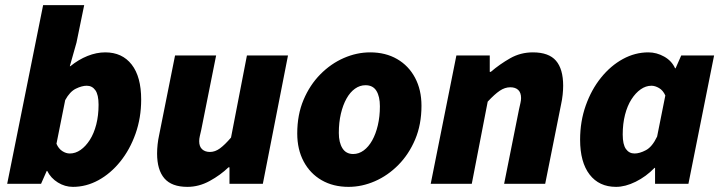

<svg xmlns="http://www.w3.org/2000/svg" viewBox="-20 -716 2810 748"><path d="M264 12Q233 12 205.5 -5Q178 -22 164 -50H162L140 0H8L148 -696H308L278 -550L252 -458H254Q286 -484 321 -498Q356 -512 390 -512Q456 -512 493 -464.5Q530 -417 530 -328Q530 -257 508 -195Q486 -133 448.5 -86.5Q411 -40 363.5 -14Q316 12 264 12ZM252 -118Q274 -118 294 -132Q314 -146 330 -171Q346 -196 355 -231Q364 -266 364 -308Q364 -347 351.5 -364.5Q339 -382 318 -382Q299 -382 275.5 -370.5Q252 -359 234 -326L200 -156Q208 -137 222.5 -127.5Q237 -118 252 -118Z M710 12Q649 12 620.5 -21Q592 -54 592 -118Q592 -135 594 -153.5Q596 -172 600 -190L662 -500H822L764 -210Q761 -197 758.5 -186Q756 -175 756 -166Q756 -145 767.5 -134.5Q779 -124 798 -124Q818 -124 837 -138Q856 -152 880 -180L942 -500H1102L1004 0H874V-64H870Q839 -34 797 -11Q755 12 710 12Z M1338 12Q1278 12 1233 -14Q1188 -40 1163 -87Q1138 -134 1138 -196Q1138 -269 1162.5 -327Q1187 -385 1228 -426.5Q1269 -468 1319.5 -490Q1370 -512 1422 -512Q1482 -512 1527 -486Q1572 -460 1597 -413Q1622 -366 1622 -304Q1622 -231 1597.5 -173Q1573 -115 1532 -73.5Q1491 -32 1440.5 -10Q1390 12 1338 12ZM1356 -116Q1378 -116 1397 -130Q1416 -144 1430 -169Q1444 -194 1452 -228Q1460 -262 1460 -302Q1460 -340 1446.5 -362Q1433 -384 1404 -384Q1382 -384 1363 -370.5Q1344 -357 1330 -332Q1316 -307 1308 -273Q1300 -239 1300 -198Q1300 -161 1314 -138.5Q1328 -116 1356 -116Z M1658 0 1758 -500H1888V-436H1892Q1927 -466 1967.5 -489Q2008 -512 2056 -512Q2118 -512 2146 -479.5Q2174 -447 2174 -382Q2174 -366 2172 -347Q2170 -328 2166 -310L2104 0H1944L2002 -290Q2005 -304 2007.5 -314.5Q2010 -325 2010 -334Q2010 -355 1999 -365.5Q1988 -376 1968 -376Q1947 -376 1927 -362.5Q1907 -349 1880 -320L1818 0Z M2380 12Q2314 12 2277 -36Q2240 -84 2240 -172Q2240 -243 2262 -305Q2284 -367 2321.5 -413.5Q2359 -460 2406.5 -486Q2454 -512 2506 -512Q2538 -512 2567.5 -495.5Q2597 -479 2610 -450H2612L2634 -500H2762L2662 0H2532V-62H2530Q2497 -28 2456.5 -8Q2416 12 2380 12ZM2452 -118Q2472 -118 2496.5 -131Q2521 -144 2540 -184L2572 -344Q2563 -364 2547.5 -373Q2532 -382 2518 -382Q2496 -382 2476 -368Q2456 -354 2440 -329Q2424 -304 2415 -269Q2406 -234 2406 -192Q2406 -153 2418.5 -135.5Q2431 -118 2452 -118Z"/></svg>

Font: Source Sans 3 ExtraLight Black
Style: Italic
Weight: 900
Italic angle: -11°
Version: Version 3.052;hotconv 1.1.0;makeotfexe 2.6.0